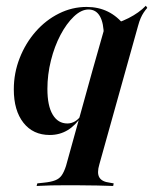

<svg xmlns="http://www.w3.org/2000/svg" viewBox="-20 -452 532 659"><path d="M150.8 11.3Q93.5 11.3 60.5 -30.6Q27.4 -72.6 27.4 -145.2Q27.4 -201.6 47.6 -252.8Q67.7 -304 102.4 -343.5Q137.1 -383.1 182.3 -405.6Q227.4 -428.2 277.4 -428.2Q317.7 -428.2 350.4 -412.1Q383.1 -396 408.1 -363.7L336.3 -328.2Q336.3 -372.6 323 -396Q309.7 -419.4 283.9 -419.4Q258.9 -419.4 233.5 -395.2Q208.1 -371 187.5 -331.9Q166.9 -292.7 154.8 -244.4Q142.7 -196 142.7 -146.8Q142.7 -88.7 160.9 -58.5Q179 -28.2 211.3 -28.2Q225 -28.2 237.5 -35.5Q250 -42.7 260.5 -58.9L261.3 -54.8Q239.5 -21.8 212.1 -5.2Q184.7 11.3 150.8 11.3ZM296.8 -208.1 340.3 -361.3Q385.5 -371.8 421.4 -389.9Q457.3 -408.1 480.6 -432.3L485.5 -425Q479 -417.7 473.4 -409.3Q467.7 -400.8 462.9 -389.9Q458.1 -379 454 -363.7L410.5 -208.1ZM244.4 183.9Q221.8 183.9 200.4 183.9Q179 183.9 156 184.3Q133.1 184.7 105.6 186.3L108.1 177.4L130.6 175Q154.8 172.6 169.4 166.9Q183.9 161.3 191.9 149.6Q200 137.9 206.5 117.7L296.8 -208.1H410.5L321 112.1Q312.1 141.9 321 156.9Q329.8 171.8 356.5 175L370.2 177.4L368.5 186.3Q347.6 185.5 314.1 184.7Q280.6 183.9 245.2 183.9H243.5Z"/></svg>

Font: Playfair 144pt
Style: Bold Italic
Weight: 700
Italic angle: -15.6°
Designer: Claus Eggers Sørensen
Foundry: Claus Eggers Sørensen
Version: Version 2.203